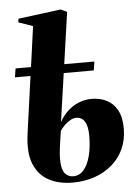

<svg xmlns="http://www.w3.org/2000/svg" viewBox="-56 -849 645 904"><g transform="rotate(-5 266.0 -397.5)"><path d="M220.5 -277.5Q237 -307.5 260.5 -329.2Q284 -351 313 -362.5Q342 -374 373.5 -374Q413 -374 444.2 -358.2Q475.5 -342.5 494 -309.2Q512.5 -276 512.5 -222.5Q512.5 -169 492.8 -125.8Q473 -82.5 437.2 -52Q401.5 -21.5 354 -5.2Q306.5 11 251 11Q188 11 140 -13.8Q92 -38.5 69.2 -93Q46.5 -147.5 59 -237L96.5 -506.5H23L29.5 -548H102.5L129 -739.5L61 -763L63.5 -780L265.5 -806L294.5 -792L259.5 -548H402L395.5 -506.5H253.5ZM293.5 -291.5Q280 -291.5 266 -283.8Q252 -276 239.2 -263.8Q226.5 -251.5 216.5 -237Q213.5 -221 211 -202.5Q208.5 -184 204.5 -155Q198 -103 203 -73Q208 -43 222.2 -30.8Q236.5 -18.5 256.5 -18.5Q286 -18.5 306.2 -42.5Q326.5 -66.5 337 -107.8Q347.5 -149 347.5 -201.5Q347.5 -232.5 341.2 -252.2Q335 -272 323 -281.8Q311 -291.5 293.5 -291.5Z"/></g></svg>

Font: Merriweather 144pt Black
Style: Italic
Weight: 900
Italic angle: -7.8°
Version: Version 2.101